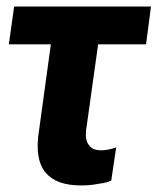

<svg xmlns="http://www.w3.org/2000/svg" viewBox="-20 -550 480 585"><path d="M7 -415H135L99 -153C89 -93 97 -50 119 -24C141 2 176 15 227 15C243 15 261 14 280 10C299 8 312 4 319 0L334 -101C320 -96 304 -92 289 -92C271 -92 258 -97 251 -108C242 -118 239 -138 244 -165L279 -415H425L440 -530H23Z"/></svg>

Font: Cheyenne Sans
Style: Bold Italic
Weight: 700
Italic angle: -8.13011°
Designer: The Public Sans project authors (U.S. Web Design System), Libre Franklin designed by Pablo Impallari and Rodrigo Fuenzal
Foundry: The Cheyenne Sans Project Authors
Version: Version 2.007